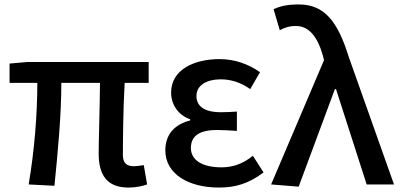

<svg xmlns="http://www.w3.org/2000/svg" viewBox="-20 -830 1800 864"><path d="M558 14C594 14 622 7 642 0L627 -87C608 -84 594 -82 584 -82C550 -82 533 -95 533 -134C533 -178 534 -341 541 -457H649V-551H103L23 -544V-457H148C148 -317 135 -153 109 0L225 6C240 -144 256 -310 256 -457H430C429 -345 424 -190 424 -140C424 -44 460 14 558 14Z M965 14C1039 14 1098 -3 1166 -54L1118 -129C1070 -90 1023 -77 977 -77C889 -77 839 -110 839 -164C839 -218 877 -245 957 -245C985 -245 1014 -243 1046 -241V-328C1020 -326 996 -325 974 -325C898 -325 864 -353 864 -398C864 -447 911 -473 973 -473C1021 -473 1065 -458 1106 -429L1150 -505C1098 -542 1035 -564 969 -564C852 -564 750 -516 750 -413C750 -363 779 -313 836 -293V-288C772 -272 724 -231 724 -153C724 -48 827 14 965 14Z M1324 10 1487 -429H1492L1630 0H1753L1549 -575C1500 -733 1440 -810 1325 -810C1271 -810 1241 -802 1211 -789L1239 -694C1260 -705 1280 -713 1312 -713C1369 -713 1408 -667 1433 -580L1438 -559L1200 0Z"/></svg>

Font: GenYoGothic2 TW M
Style: Regular
Weight: 500
Version: Version 2.100;PS 2.1;hotconv 16.6.51;makeotf.lib2.5.65220 DE